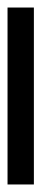

<svg xmlns="http://www.w3.org/2000/svg" viewBox="175 -150 110 510"><g transform="rotate(-90 230.0 105.0)"><path d="M465 140H-5V70H465Z"/></g></svg>

Font: Iceland
Style: Regular
Weight: 400
Designer: Cyreal (www.cyreal.org)
Foundry: Cyreal (www.cyreal.org)
Version: Version 1.001